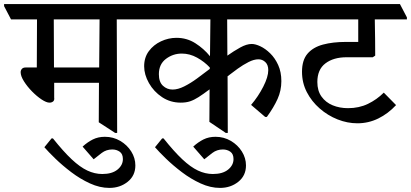

<svg xmlns="http://www.w3.org/2000/svg" viewBox="-48 -640 2010 939"><path d="M194 -138Q179 -138 155.5 -153.5Q132 -169 108.5 -193Q85 -217 69 -242.5Q53 -268 53 -287Q53 -296 59 -303Q65 -310 78 -310H132L133 -545H6L-28 -610V-620H606L640 -555V-545H523L525 10H515L435 -42L436 -235H217V-163Q219 -150 212 -144Q205 -138 194 -138ZM439 -545H215L216 -310H437Z M410 139 356 77Q380 55 406 42Q432 29 465 29Q506 29 540 49Q574 69 594 101Q614 133 614 169Q614 219 576.5 249Q539 279 487 279Q440 279 392 257Q344 235 300.5 202Q257 169 222.5 135.5Q188 102 169 80L204 37H211Q262 101 302.5 139Q343 177 379 194Q415 211 452 211Q500 211 526.5 189.5Q553 168 553 138Q553 113 537.5 102Q522 91 501 91Q472 91 449.5 108Q427 125 410 139Z M1257 -68H1249L1180 -127Q1215 -168 1239.5 -216Q1264 -264 1264 -297Q1264 -323 1249.5 -336.5Q1235 -350 1216 -350Q1194 -350 1167.5 -336.5Q1141 -323 1114.5 -304Q1088 -285 1065 -267L1066 10H1056L976 -44L977 -203Q945 -179 923 -165Q901 -151 881.5 -144.5Q862 -138 836 -138Q785 -138 744.5 -165Q704 -192 680.5 -233.5Q657 -275 657 -316Q657 -359 680 -390Q703 -421 739.5 -438Q776 -455 815 -455Q866 -455 907.5 -428.5Q949 -402 979 -365L981 -545H618L584 -610V-620H1369L1403 -555V-545H1063L1064 -368Q1095 -390 1126.5 -407.5Q1158 -425 1183 -425Q1201 -425 1225.5 -413.5Q1250 -402 1273.5 -379Q1297 -356 1312.5 -322Q1328 -288 1328 -243Q1328 -197 1309.5 -156Q1291 -115 1257 -68ZM978 -303V-310Q952 -338 916 -358Q880 -378 841 -378Q798 -378 763.5 -352Q729 -326 729 -277Q729 -239 749 -220.5Q769 -202 796 -202Q822 -202 853 -217.5Q884 -233 916 -256.5Q948 -280 978 -303Z M951 139 897 77Q921 55 947 42Q973 29 1006 29Q1047 29 1081 49Q1115 69 1135 101Q1155 133 1155 169Q1155 219 1117.5 249Q1080 279 1028 279Q981 279 933 257Q885 235 841.5 202Q798 169 763.5 135.5Q729 102 710 80L745 37H752Q803 101 843.5 139Q884 177 920 194Q956 211 993 211Q1041 211 1067.5 189.5Q1094 168 1094 138Q1094 113 1078.5 102Q1063 91 1042 91Q1013 91 990.5 108Q968 125 951 139Z M1942 -545H1785Q1786 -498 1786.5 -449Q1787 -400 1787 -368L1775 -360H1647Q1583 -360 1543.5 -330Q1504 -300 1504 -239Q1504 -196 1524.5 -167.5Q1545 -139 1579 -125Q1613 -111 1654 -111Q1708 -111 1751.5 -132Q1795 -153 1829 -187L1889 -126Q1850 -84 1802 -60.5Q1754 -37 1700 -37Q1651 -37 1603 -56Q1555 -75 1515.5 -109.5Q1476 -144 1452.5 -189.5Q1429 -235 1429 -289Q1429 -346 1456 -377.5Q1483 -409 1531.5 -422Q1580 -435 1644 -435H1704V-545H1381L1347 -610V-620H1908L1942 -555Z"/></svg>

Font: Tiro Devanagari Marathi
Style: Regular
Weight: 400
Designer: Devanagari: John Hudson & Fiona Ross. Latin: John Hudson.
Foundry: Tiro Typeworks Ltd.
Version: Version 1.52